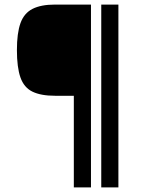

<svg xmlns="http://www.w3.org/2000/svg" viewBox="-20 -820 640 840"><path d="M303 0V-401H221Q159 -401 122 -419Q85 -437 69.5 -481Q54 -525 54 -601Q54 -675 69.5 -718.5Q85 -762 122 -781Q159 -800 221 -800H378V0ZM423 0V-800H498V0Z"/></svg>

Font: Victor Mono
Style: Regular
Weight: 400
Monospace: yes
Designer: Rune Bjørnerås
Version: Version 1.561;gftools[0.9.30]